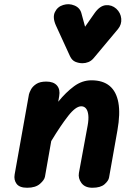

<svg xmlns="http://www.w3.org/2000/svg" viewBox="-20 -885 638 905"><path d="M108 0Q72 0 58.2 -18.5Q44.5 -37 49 -62.5L116.5 -440.5Q118.5 -449 126 -463.2Q133.5 -477.5 150.8 -489Q168 -500.5 198 -500.5Q232.5 -500.5 248.5 -482Q264.5 -463.5 259 -432L254.5 -405.5Q290.5 -450 328.8 -478.2Q367 -506.5 411 -506.5Q465 -506.5 496.8 -480Q528.5 -453.5 538 -401.2Q547.5 -349 533.5 -270.5L494 -48Q491.5 -33 472.8 -16.5Q454 0 415.5 0Q380.5 0 364 -22.2Q347.5 -44.5 352 -70L393 -292.5Q398.5 -322.5 396.2 -342.8Q394 -363 385.5 -373.5Q377 -384 363 -384Q337 -384 301.5 -338.8Q266 -293.5 221.5 -220L192 -52.5Q189.5 -37 168.5 -18.5Q147.5 0 108 0ZM369 -587Q352 -587 335.8 -593.5Q319.5 -600 310 -620L244 -764Q226.5 -802.5 238.8 -828Q251 -853.5 278 -861.5Q305 -870 331.2 -859Q357.5 -848 364 -821.5L381 -759L426.5 -824Q451 -858 478.8 -860.5Q506.5 -863 528 -844Q549 -824.5 551.5 -797.2Q554 -770 536.5 -748.5L421.5 -611Q410.5 -598 396.8 -592.5Q383 -587 369 -587Z"/></svg>

Font: Edu AU VIC WA NT Pre
Style: Bold
Weight: 700
Designer: Tina and Corey Anderson, Eben Sorkin, Mirko Velimirovic
Foundry: Google for Education
Version: Version 1.001